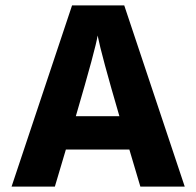

<svg xmlns="http://www.w3.org/2000/svg" viewBox="-20 -694 730 714"><path d="M184 0H23L248 -674H442L667 0H502L461 -138H225ZM343 -562Q337 -518 262 -262H424Q357 -491 343 -562Z"/></svg>

Font: Hind Vadodara
Style: Bold
Weight: 700
Designer: Hitesh Malaviya
Foundry: Indian Type Foundry
Version: Version 0.702;PS 1.0;hotconv 1.0.81;makeotf.lib2.5.63406